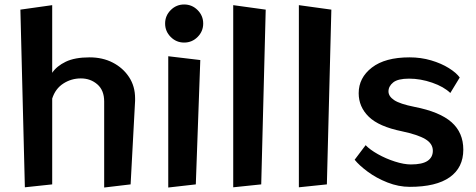

<svg xmlns="http://www.w3.org/2000/svg" viewBox="-20 -823 2126 857"><path d="M445 14V-370Q445 -420 414.5 -446.5Q384 -473 341 -473Q298 -473 262.5 -450Q227 -427 213 -383V0L91 13L71 -780L213 -800V-498Q233 -528 273.5 -547.5Q314 -567 380 -567Q438 -567 483.5 -543.5Q529 -520 556 -479Q583 -438 583 -384V-373L563 0Z M887 -718Q887 -683 862 -658Q837 -633 802 -633Q767 -633 742 -658Q717 -683 717 -718Q717 -753 742 -778Q767 -803 802 -803Q837 -803 862 -778Q887 -753 887 -718ZM731 14V-572L874 -555L854 0Z M1021 13V-800L1166 -780L1146 0Z M1314 13V-800L1459 -780L1439 0Z M1990 -408Q1961 -436 1909 -454Q1857 -472 1806 -472Q1756 -472 1735 -455Q1714 -438 1714 -415Q1714 -393 1739.5 -376Q1765 -359 1830 -346Q1943 -324 1995.5 -277.5Q2048 -231 2048 -155Q2048 -75 1987.5 -32Q1927 11 1809 11Q1759 11 1709.5 -8.5Q1660 -28 1621.5 -56.5Q1583 -85 1563 -110L1612 -175Q1631 -155 1666.5 -135Q1702 -115 1742.5 -102Q1783 -89 1814 -89Q1865 -89 1888.5 -105Q1912 -121 1912 -150Q1912 -182 1878.5 -202Q1845 -222 1774 -237Q1671 -258 1626 -302Q1581 -346 1581 -407Q1581 -476 1640 -521.5Q1699 -567 1808 -567Q1859 -567 1904.5 -553.5Q1950 -540 1983.5 -519Q2017 -498 2032 -477Z"/></svg>

Font: RocknRoll One
Style: Regular
Weight: 400
Designer: Fontworks Inc.
Foundry: Fontworks Inc.
Version: Version 1.100